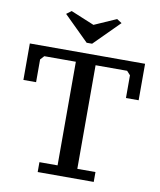

<svg xmlns="http://www.w3.org/2000/svg" viewBox="-98 -996 893 1073"><g transform="rotate(10 349.0 -459.5)"><path d="M508 0H190V-56H293V-644H114L94 -622V-493H22V-700H676V-493H604V-622L584 -644H405V-56H508ZM479 -919 507 -901 365 -759H334L193 -898L221 -919L354 -864Z"/></g></svg>

Font: PT Serif Caption
Style: Regular
Weight: 400
Designer: A.Korolkova, O.Umpeleva, V.Yefimov
Foundry: ParaType Ltd
Version: Version 1.000W OFL